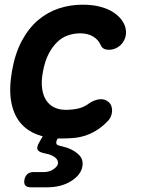

<svg xmlns="http://www.w3.org/2000/svg" viewBox="-20 -580 640 818"><path d="M31 -277Q44 -352 73 -406Q102 -460 142 -494Q182 -528 230.5 -544Q279 -560 331 -560Q374 -560 406.5 -551.5Q439 -543 461.5 -528.5Q484 -514 497.5 -496Q511 -478 515 -460Q521 -432 509 -408.5Q497 -385 473 -374Q454 -366 435 -368.5Q416 -371 409 -388Q399 -411 376.5 -424.5Q354 -438 321 -438Q295 -438 270 -429.5Q245 -421 224 -401Q203 -381 187 -350Q171 -319 163 -275Q155 -234 159.5 -202.5Q164 -171 178 -151Q192 -131 213 -121.5Q234 -112 260 -112Q287 -112 312.5 -117.5Q338 -123 360 -140Q381 -154 403.5 -157Q426 -160 443 -145Q451 -138 454.5 -128Q458 -118 457.5 -106Q457 -94 451.5 -82Q446 -70 435 -60Q412 -37 388.5 -23Q365 -9 341 -1.5Q317 6 291.5 8Q266 10 239 10H226L223 15Q218 26 220.5 32.5Q223 39 235 41Q252 45 270 51Q299 62 317.5 81Q336 100 331 129Q325 165 283 191.5Q241 218 181 218H111Q95 218 88 210Q81 202 84 186Q87 170 97 161.5Q107 153 123 153H167Q191 153 208 141Q225 129 227 117Q229 96 202 83Q188 76 169 73Q145 68 140 57.5Q135 47 148 25L162 1Q149 -3 138 -7Q93 -24 65 -59Q37 -94 27.5 -148Q18 -202 31 -277Z"/></svg>

Font: Maple Mono
Style: Bold Italic
Weight: 700
Italic angle: -10°
Monospace: yes
Designer: subframe7536
Version: Version 7.000